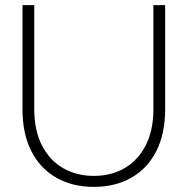

<svg xmlns="http://www.w3.org/2000/svg" viewBox="-20 -720 734 751"><path d="M347 11Q264 11 201 -24.5Q138 -60 103 -128Q68 -196 68 -293V-700H114V-293Q114 -210 144 -151.5Q174 -93 226.5 -62.5Q279 -32 347 -32Q415 -32 467.5 -62.5Q520 -93 550 -151.5Q580 -210 580 -293V-700H626V-293Q626 -196 591 -128Q556 -60 493 -24.5Q430 11 347 11Z"/></svg>

Font: Red Hat Display VF
Style: Regular
Weight: 300
Designer: Pentagram, MCKL
Foundry: Pentagram, MCKL
Version: Version 1.023